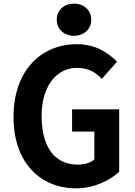

<svg xmlns="http://www.w3.org/2000/svg" viewBox="-20 -1018 740 1052"><path d="M291 -910C291 -858 331 -822 385 -822C440 -822 480 -858 480 -910C480 -962 440 -998 385 -998C331 -998 291 -962 291 -910ZM54 -377C54 -124 204 14 397 14C495 14 582 -29 633 -77V-419H375V-297H497V-145C478 -126 442 -116 406 -116C277 -116 208 -216 208 -382C208 -546 289 -646 402 -646C466 -646 504 -621 538 -586L621 -680C574 -728 504 -776 402 -776C204 -776 54 -630 54 -377Z"/></svg>

Font: Kawkab Mono
Style: Bold
Weight: 700
Monospace: yes
Designer: Abdullah Arif
Foundry: Abdullah Arif
Version: Version 1.000;PS 000.500;hotconv 1.0.88;makeotf.lib2.5.64775